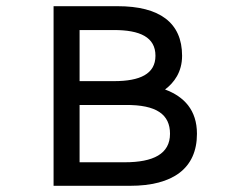

<svg xmlns="http://www.w3.org/2000/svg" viewBox="-20 -600 787 620"><path d="M400 0C538 0 616 -56 616 -168C616 -244 575 -288 513 -311C542 -333 568 -367 568 -420C568 -527 495 -580 360 -580H153V0ZM237 -76V-261H385C486 -262 529 -230 529 -168C529 -103 475 -76 383 -76ZM348 -338H237V-503H348C432 -503 482 -480 482 -420C482 -361 432 -338 348 -338Z"/></svg>

Font: Charger Monospace
Style: Regular
Weight: 400
Designer: Jasper
Foundry: Cannot Into Space Fonts
Version: Version 0.980